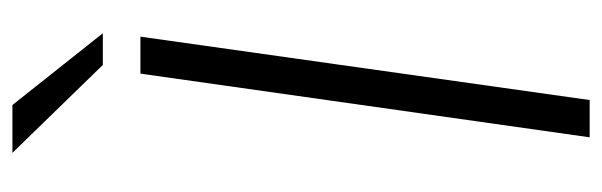

<svg xmlns="http://www.w3.org/2000/svg" viewBox="-350 -619 969 309"><g transform="rotate(-90 134.5 -464.5)"><path d="M68 0 170.5 -723H230L128 0ZM120 -929H43L184.5 -783.5H235.5Z"/></g></svg>

Font: Public Sans ExtraLight
Style: Italic
Weight: 200
Italic angle: -8°
Designer: The Public Sans project authors (U.S. Web Design System). Libre Franklin designed by Pablo Impallari and Rodrigo Fuenzal
Version: Version 1.007; ttfautohint (v1.8.1) -l 8 -r 50 -G 200 -x 14 